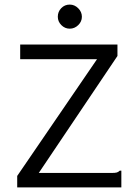

<svg xmlns="http://www.w3.org/2000/svg" viewBox="-20 -817 590 837"><path d="M55 -50 403 -559H68V-623H492V-573L149 -63H465Q482 -63 489 -65Q496 -67 502 -73H509V0H55ZM284 -692Q263 -692 247.5 -707.5Q232 -723 232 -744Q232 -766 247 -781.5Q262 -797 284 -797Q305 -797 321 -781Q337 -765 337 -744Q337 -723 321 -707.5Q305 -692 284 -692Z"/></svg>

Font: Inconsolata SemiExpanded
Style: Regular
Weight: 400
Width: 6
Monospace: yes
Designer: Raph Levien, Cyreal, Brenton Simpson
Foundry: Raph Levien, Cyreal, Google
Version: Version 3.000; ttfautohint (v1.8.2.53-6de2)